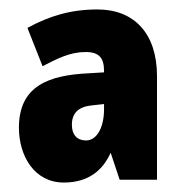

<svg xmlns="http://www.w3.org/2000/svg" viewBox="-20 -742 389 406"><path d="M186 -722C129 -722 84 -708 38 -683L70 -602C101 -618 128 -632 161 -632C190 -632 200 -619 200 -592V-589L167 -587C84 -583 20 -561 20 -472C20 -413 52 -356 115 -356C166 -356 197 -381 214 -419L233 -362H312V-581C312 -671 264 -722 186 -722ZM173 -519 200 -522V-511C200 -473 185 -445 162 -445C143 -445 132 -457 132 -478C132 -503 146 -516 173 -519Z"/></svg>

Font: Noto Sans Georgian ExtraCondensed Black
Style: Regular
Weight: 900
Width: 2
Designer: Monotype Design Team, Akaki Razmadze
Foundry: Google LLC
Version: Version 2.005